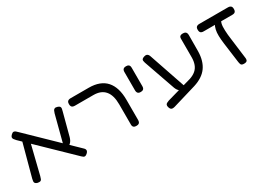

<svg xmlns="http://www.w3.org/2000/svg" viewBox="5 -1269 2797 1998"><g transform="rotate(-30 1403.5 -270.5)"><path d="M673 1Q659 14 648 16Q637 18 628 12Q619 6 610 -3L110 -487Q97 -501 89 -512Q81 -523 82.5 -535Q84 -547 100 -562Q116 -577 127.5 -576.5Q139 -576 151 -566.5Q163 -557 176 -543L675 -59Q684 -51 688 -41.5Q692 -32 689 -21.5Q686 -11 673 1ZM79 9Q61 4 53.5 -5Q46 -14 47 -27.5Q48 -41 52 -56L161 -460L234 -426L138 -38Q133 -18 127.5 -6Q122 6 111.5 9.5Q101 13 79 9ZM538 -148 503 -180 594 -529Q599 -545 604.5 -557Q610 -569 621.5 -574Q633 -579 655 -572Q674 -566 680 -556.5Q686 -547 684 -534Q682 -521 677 -504L606 -236Q600 -216 592 -201Q584 -186 571 -174.5Q558 -163 538 -148Z M1268 10Q1250 10 1240.5 5Q1231 0 1227 -9.5Q1223 -19 1223 -29V-274Q1223 -328 1211.5 -369Q1200 -410 1176.5 -437.5Q1153 -465 1119 -478.5Q1085 -492 1038 -492H817Q804 -492 793.5 -495.5Q783 -499 777 -509Q771 -519 771 -537Q771 -556 777 -565Q783 -574 793 -578Q803 -582 816 -582H1035Q1104 -582 1156 -562.5Q1208 -543 1242.5 -504.5Q1277 -466 1294.5 -409Q1312 -352 1312 -276V-36Q1312 -23 1308.5 -12.5Q1305 -2 1295.5 4Q1286 10 1268 10Z M1481 -273Q1463 -273 1454 -279.5Q1445 -286 1441.5 -296Q1438 -306 1438 -318V-538Q1438 -550 1441.5 -560Q1445 -570 1454.5 -576Q1464 -582 1482 -582Q1501 -582 1510.5 -575.5Q1520 -569 1523 -559.5Q1526 -550 1526 -537V-317Q1526 -305 1522.5 -295Q1519 -285 1509.5 -279Q1500 -273 1481 -273Z M1710 37Q1695 41 1683 40.5Q1671 40 1662.5 31.5Q1654 23 1649 4Q1645 -13 1649 -23Q1653 -33 1664.5 -39Q1676 -45 1690 -50L1993 -136Q2037 -151 2065.5 -175.5Q2094 -200 2107.5 -237Q2121 -274 2121 -321V-543Q2121 -554 2124 -562.5Q2127 -571 2136.5 -576.5Q2146 -582 2164 -582Q2183 -582 2193 -576Q2203 -570 2207 -559.5Q2211 -549 2211 -536L2210 -342Q2209 -284 2195.5 -237Q2182 -190 2156 -154Q2130 -118 2089.5 -91.5Q2049 -65 1995 -48ZM1854 -78Q1840 -85 1826.5 -99Q1813 -113 1804 -137L1671 -517Q1667 -530 1665.5 -541Q1664 -552 1671 -560.5Q1678 -569 1697 -575Q1717 -581 1728 -577Q1739 -573 1746 -563Q1753 -553 1757 -539L1909 -94Z M2560 10Q2545 10 2536.5 6Q2528 2 2524 -5.5Q2520 -13 2518.5 -22.5Q2517 -32 2515 -44L2484 -276Q2477 -329 2476 -371.5Q2475 -414 2482.5 -447Q2490 -480 2506 -505L2579 -501Q2571 -489 2566.5 -472Q2562 -455 2561 -434Q2560 -413 2561 -388.5Q2562 -364 2564.5 -335.5Q2567 -307 2572 -274L2601 -45Q2606 -16 2597.5 -3Q2589 10 2560 10ZM2364 -492Q2350 -492 2340 -495.5Q2330 -499 2324 -509Q2318 -519 2318 -537Q2318 -556 2324 -565Q2330 -574 2340 -578Q2350 -582 2363 -582H2708Q2721 -582 2731 -578Q2741 -574 2747 -565Q2753 -556 2753 -537Q2753 -519 2747 -509Q2741 -499 2731 -495.5Q2721 -492 2707 -492Z"/></g></svg>

Font: Fredoka SemiExpanded
Style: Regular
Weight: 400
Width: 6
Designer: Ben Nathan
Foundry: Milena B. Brandão, Ben Nathan
Version: Version 2.001